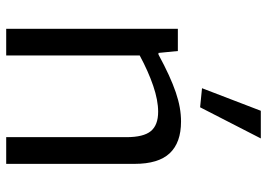

<svg xmlns="http://www.w3.org/2000/svg" viewBox="-138 -702 841 604"><g transform="rotate(90 282.0 -400.5)"><path d="M258 -616 329 -801H416L318 -610ZM71 -540H141L147 -479H152Q187 -498 216.5 -511.5Q246 -525 271 -533.5Q296 -542 318.5 -546Q341 -550 363 -550Q429 -550 462.5 -514.5Q496 -479 496 -404V0H412V-378Q412 -432 393 -455Q374 -478 332 -478Q296 -478 250.5 -462.5Q205 -447 155 -420V0H71Z"/></g></svg>

Font: Encode Sans Narrow
Style: Regular
Weight: 400
Designer: Pablo Impallari, Andres Torresi
Foundry: Pablo Impallari, Andres Torresi
Version: Version 1.000; ttfautohint (v1.00) -l 8 -r 50 -G 200 -x 14 -